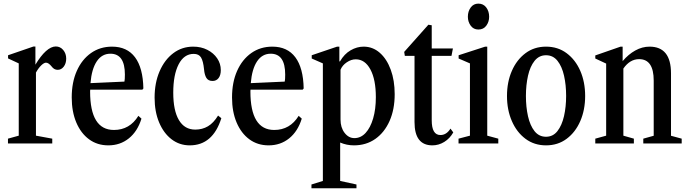

<svg xmlns="http://www.w3.org/2000/svg" viewBox="-20 -792 3800 1060"><path d="M24 0V-26.5L83.5 -43V-442L24.5 -469.5V-487L164 -535H175.5V-435Q204.5 -483.5 233.2 -509.5Q262 -535.5 288 -535.5Q312.5 -535.5 329 -516Q345.5 -496.5 345.5 -468.5Q345.5 -442 332 -424.2Q318.5 -406.5 298.5 -406.5Q278.5 -406.5 265 -425Q248 -446 234 -446Q223 -446 207.5 -431Q192 -416 178.5 -391.5V-43L268.5 -26.5V0Z M578 10.5Q517 10.5 471.8 -22.8Q426.5 -56 401.2 -115.8Q376 -175.5 376 -254Q376 -337.5 404 -400.5Q432 -463.5 482.2 -499Q532.5 -534.5 598.5 -534.5Q681.5 -534.5 725.5 -475.8Q769.5 -417 771.5 -303.5L766 -297H478Q477.5 -292 477.5 -286.5Q477.5 -74.5 609 -74.5Q696 -74.5 744 -152.5L761 -137Q739.5 -67 691.5 -28.2Q643.5 10.5 578 10.5ZM589.5 -495.5Q542.5 -495.5 514.2 -453.2Q486 -411 479.5 -333L667 -341.5Q669.5 -353 669.5 -380.5Q669.5 -495.5 589.5 -495.5Z M1027.5 10.5Q971 10.5 927.2 -23Q883.5 -56.5 858.5 -116Q833.5 -175.5 833.5 -253Q833.5 -334.5 861 -398.2Q888.5 -462 936.5 -498.2Q984.5 -534.5 1046.5 -534.5Q1090 -534.5 1124.5 -517Q1159 -499.5 1179 -470Q1199 -440.5 1199 -405Q1199 -377 1186.8 -361Q1174.5 -345 1153.5 -345Q1129.5 -345 1119.2 -362.2Q1109 -379.5 1106.5 -409Q1102 -454.5 1090 -474.5Q1078 -494.5 1049.5 -494.5Q996 -494.5 966.2 -436.8Q936.5 -379 936.5 -280.5Q936.5 -181.5 967.8 -129Q999 -76.5 1058 -76.5Q1097 -76.5 1128 -94.8Q1159 -113 1184 -154L1202 -139.5Q1155 10.5 1027.5 10.5Z M1463 10.5Q1402 10.5 1356.8 -22.8Q1311.5 -56 1286.2 -115.8Q1261 -175.5 1261 -254Q1261 -337.5 1289 -400.5Q1317 -463.5 1367.2 -499Q1417.5 -534.5 1483.5 -534.5Q1566.5 -534.5 1610.5 -475.8Q1654.5 -417 1656.5 -303.5L1651 -297H1363Q1362.5 -292 1362.5 -286.5Q1362.5 -74.5 1494 -74.5Q1581 -74.5 1629 -152.5L1646 -137Q1624.5 -67 1576.5 -28.2Q1528.5 10.5 1463 10.5ZM1474.5 -495.5Q1427.5 -495.5 1399.2 -453.2Q1371 -411 1364.5 -333L1552 -341.5Q1554.5 -353 1554.5 -380.5Q1554.5 -495.5 1474.5 -495.5Z M1699.5 247.5V226.5L1762.5 207V-442L1701 -469V-487L1841 -534.5H1853.5V-453H1857Q1880.5 -494 1915.5 -514.2Q1950.5 -534.5 1987.5 -534.5Q2038 -534.5 2076.8 -500.5Q2115.5 -466.5 2137.2 -407.2Q2159 -348 2159 -272Q2159 -188 2130.8 -124.2Q2102.5 -60.5 2052 -25Q2001.5 10.5 1934 10.5Q1894.5 10.5 1858 -5V207L1948 226.5V247.5ZM1936.5 -29.5Q1972 -29.5 1998.5 -58.2Q2025 -87 2040 -138Q2055 -189 2055 -255.5Q2055 -352.5 2025 -408.5Q1995 -464.5 1944 -464.5Q1919 -464.5 1894.5 -448Q1870 -431.5 1860 -407V-132Q1860 -88 1882.2 -58.8Q1904.5 -29.5 1936.5 -29.5Z M2367 10.5Q2268.5 10.5 2268.5 -118V-483.5H2215L2211.5 -505.5L2345 -655.5L2363.5 -652.5V-524.5H2480.5L2472.5 -483.5H2363.5V-128Q2363.5 -46.5 2411.5 -46.5Q2445 -46.5 2467 -82L2482.5 -61Q2463.5 -27.5 2432.8 -8.5Q2402 10.5 2367 10.5Z M2621 -629Q2594 -629 2578.5 -650.5Q2563 -672 2563 -699.5Q2563 -729.5 2578.8 -750.8Q2594.5 -772 2621 -772Q2648.5 -772 2664.5 -750.8Q2680.5 -729.5 2680.5 -699.5Q2680.5 -672 2665 -650.5Q2649.5 -629 2621 -629ZM2511.5 0V-26.5L2574.5 -43V-442L2512 -469V-487L2658.5 -534.5H2670V-43L2731 -26.5V0Z M2994.5 10.5Q2929.5 10.5 2881 -25.8Q2832.5 -62 2805.8 -123.8Q2779 -185.5 2779 -262Q2779 -339 2805.8 -400.5Q2832.5 -462 2881 -498.2Q2929.5 -534.5 2994.5 -534.5Q3060 -534.5 3108.5 -498.2Q3157 -462 3183.8 -400.5Q3210.5 -339 3210.5 -262Q3210.5 -185.5 3183.8 -123.8Q3157 -62 3108.5 -25.8Q3060 10.5 2994.5 10.5ZM2994.5 -37Q3033 -37 3057.5 -68.2Q3082 -99.5 3093.8 -150.8Q3105.5 -202 3105.5 -262.5Q3105.5 -323 3094 -374Q3082.5 -425 3058 -456Q3033.5 -487 2994.5 -487Q2956 -487 2931.2 -456Q2906.5 -425 2895 -373.8Q2883.5 -322.5 2883.5 -262Q2883.5 -201.5 2895 -150.2Q2906.5 -99 2931 -68Q2955.5 -37 2994.5 -37Z M3266.5 0V-26.5L3326.5 -43V-441L3266.5 -469V-486L3406 -534.5H3417.5V-454.5Q3449 -492 3487.2 -513.2Q3525.5 -534.5 3566 -534.5Q3684.5 -534.5 3684.5 -387V-42.5L3743.5 -26.5V0H3531.5V-26.5L3589 -42.5V-347Q3589 -465.5 3508.5 -465.5Q3457.5 -465.5 3421.5 -413.5V-43L3479.5 -26.5V0Z"/></svg>

Font: Libre Caslon Condensed Medium
Style: Regular
Weight: 500
Designer: Pablo Impallari, Rodrigo Fuenzalida, Katja Schimmel, Ertekin Erdin
Foundry: Pablo Impallari, Rodrigo Fuenzalida
Version: Version 2.000; ttfautohint (v1.8.4.7-5d5b);gftools[0.9.33]